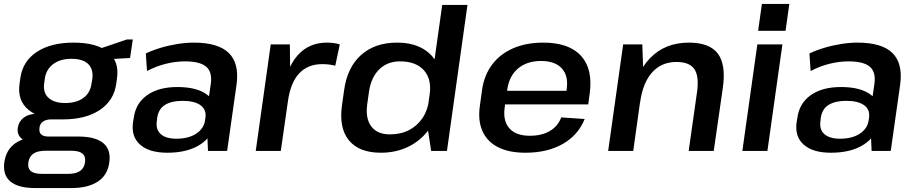

<svg xmlns="http://www.w3.org/2000/svg" viewBox="-39 -765 4640 973"><path d="M280 -160Q165 -160 106.5 -207.5Q48 -255 60 -340L64 -369Q76 -455 147.5 -502Q219 -549 334 -549Q450 -549 508 -502Q566 -455 554 -369L550 -340Q538 -255 466.5 -207.5Q395 -160 280 -160ZM139 188Q54 188 14 155Q-26 122 -17 57Q-8 -7 40 -40Q88 -73 175 -73H359Q444 -73 484 -40Q524 -7 515 57Q507 122 457 155Q407 188 323 188ZM308 116Q384 116 392 57Q396 28 379 13.5Q362 -1 324 -1H191Q113 -1 105 57Q95 117 174 116ZM133 -45Q90 -45 68.5 -64.5Q47 -84 51 -117Q56 -150 82.5 -169.5Q109 -189 154 -189H284L280 -160H221Q195 -160 179 -149Q163 -138 161 -117Q158 -95 169.5 -84Q181 -73 207 -73H267L264 -45ZM291 -243Q349 -243 384 -269Q419 -295 425 -343L429 -366Q435 -414 408 -440.5Q381 -467 323 -467Q267 -467 231 -440.5Q195 -414 188 -366L185 -343Q178 -296 206.5 -269.5Q235 -243 291 -243ZM445 -511 604 -565H634L620 -471L438 -461Z M1007 -188 1029 -338Q1038 -399 1006.5 -426.5Q975 -454 898 -454Q850 -454 800.5 -441.5Q751 -429 706 -405L700 -494Q733 -510 774.5 -522.5Q816 -535 860 -542Q904 -549 943 -549Q1067 -549 1120.5 -496.5Q1174 -444 1160 -338L1112 0H1015ZM809 9Q717 9 671 -32Q625 -73 635 -145L639 -169Q649 -242 707 -283Q765 -324 860 -324Q960 -324 1011.5 -284.5Q1063 -245 1053 -173L1050 -148Q1040 -74 975.5 -32.5Q911 9 809 9ZM855 -62Q916 -62 955 -87.5Q994 -113 1000 -155L1002 -168Q1008 -209 977.5 -231.5Q947 -254 886 -254Q830 -254 796.5 -233Q763 -212 757 -164L756 -153Q749 -109 775.5 -85.5Q802 -62 855 -62Z M1333 -540H1430L1432 -335L1384 0H1257ZM1391 -286Q1410 -416 1467.5 -482.5Q1525 -549 1617 -549Q1634 -549 1650.5 -547Q1667 -545 1683 -540L1660 -432Q1631 -440 1594 -440Q1521 -440 1477 -393Q1433 -346 1420 -251Z M1891 9Q1781 9 1729.5 -53.5Q1678 -116 1694 -231L1705 -309Q1721 -424 1791 -486.5Q1861 -549 1973 -549Q2051 -549 2104.5 -518Q2158 -487 2182 -430Q2206 -373 2195 -295L2189 -249Q2178 -171 2137.5 -113Q2097 -55 2033.5 -23Q1970 9 1891 9ZM1936 -84Q1991 -84 2032.5 -105Q2074 -126 2101 -165Q2128 -204 2135 -258L2138 -283Q2150 -363 2109.5 -408.5Q2069 -454 1988 -454Q1925 -454 1883.5 -414Q1842 -374 1831 -301L1822 -237Q1812 -165 1842.5 -124.5Q1873 -84 1936 -84ZM2121 -163 2202 -740H2330L2226 0H2146Z M2624 9Q2540 9 2485 -19Q2430 -47 2406 -100.5Q2382 -154 2393 -230L2404 -310Q2415 -385 2455.5 -438.5Q2496 -492 2562 -520.5Q2628 -549 2714 -549Q2845 -549 2906 -481.5Q2967 -414 2949 -288L2942 -236H2498L2507 -305H2850L2828 -278L2833 -316Q2842 -382 2807.5 -419Q2773 -456 2703 -456Q2632 -456 2587 -418.5Q2542 -381 2532 -313L2518 -216Q2510 -150 2543.5 -113.5Q2577 -77 2646 -77Q2707 -77 2748 -101.5Q2789 -126 2805 -170L2924 -162Q2891 -80 2813 -35.5Q2735 9 2624 9Z M3494 -303Q3504 -381 3479 -416Q3454 -451 3389 -451Q3314 -451 3266.5 -399Q3219 -347 3205 -247L3145 -171L3155 -239Q3178 -389 3254 -469Q3330 -549 3452 -549Q3557 -549 3599 -493Q3641 -437 3624 -319L3578 0H3451ZM3119 -540H3216L3222 -372L3170 0H3043Z M3926 -540 3850 0H3723L3799 -540ZM3961 -745 3942 -609H3803L3822 -745Z M4370 -188 4392 -338Q4401 -399 4369.5 -426.5Q4338 -454 4261 -454Q4213 -454 4163.5 -441.5Q4114 -429 4069 -405L4063 -494Q4096 -510 4137.5 -522.5Q4179 -535 4223 -542Q4267 -549 4306 -549Q4430 -549 4483.5 -496.5Q4537 -444 4523 -338L4475 0H4378ZM4172 9Q4080 9 4034 -32Q3988 -73 3998 -145L4002 -169Q4012 -242 4070 -283Q4128 -324 4223 -324Q4323 -324 4374.5 -284.5Q4426 -245 4416 -173L4413 -148Q4403 -74 4338.5 -32.5Q4274 9 4172 9ZM4218 -62Q4279 -62 4318 -87.5Q4357 -113 4363 -155L4365 -168Q4371 -209 4340.5 -231.5Q4310 -254 4249 -254Q4193 -254 4159.5 -233Q4126 -212 4120 -164L4119 -153Q4112 -109 4138.5 -85.5Q4165 -62 4218 -62Z"/></svg>

Font: Pathway Extreme 8pt Thin 12pt SemiBold
Style: Italic
Weight: 600
Italic angle: -8°
Version: Version 1.001;gftools[0.9.26]